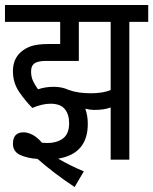

<svg xmlns="http://www.w3.org/2000/svg" viewBox="-20 -642 616 772"><path d="M345 -267Q294 -267 257 -280Q230 -293 196 -293Q163 -293 133 -283Q121 -299 113 -316Q105 -333 105 -354Q105 -374 114 -383Q127 -397 163 -397H297V-554H425V-280Q394 -267 345 -267ZM317 47Q262 24 214 -4Q333 -24 333 -144Q333 -177 323 -205Q343 -200 358 -200Q400 -200 425 -210V0H500V-554H576V-622H0V-554H222V-465H178Q129 -465 104 -456Q79 -447 62 -431Q32 -403 32 -356Q32 -309 57 -272.5Q82 -236 110 -208Q150 -225 183 -225Q223 -225 240.5 -203.5Q258 -182 258 -147Q258 -104 233.5 -85.5Q209 -67 169 -67Q160 -67 149 -68Q128 -92 109 -101Q90 -110 75 -110Q32 -110 32 -64Q32 -33 60 -19.5Q88 -6 131 -3Q201 58 280 110Z"/></svg>

Font: Noto Sans Devanagari Extra Condensed
Style: Regular
Weight: 400
Width: 2
Designer: Monotype Design Team
Foundry: Monotype Imaging Inc.
Version: 1.000